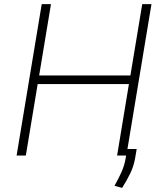

<svg xmlns="http://www.w3.org/2000/svg" viewBox="-20 -747 789 922"><path d="M180.4 -727.3H224.8L168 -384.6H606.2L663 -727.3H707.4L592 -31.6H636.4L628.9 12.4Q622.5 50.1 605.8 84.9Q589.1 119.7 566.4 155.2L529.8 145.2Q549.4 110.8 563.6 78.8Q577.8 46.9 583.5 12.8L585.6 0H542.3L599.1 -343.4H160.9L104 0H59.7Z"/></svg>

Font: Inter P Extra Light
Style: Italic
Weight: 200
Italic angle: 9.39999°
Designer: Rasmus Andersson
Foundry: rsms
Version: Version 3.018;git-588b23468